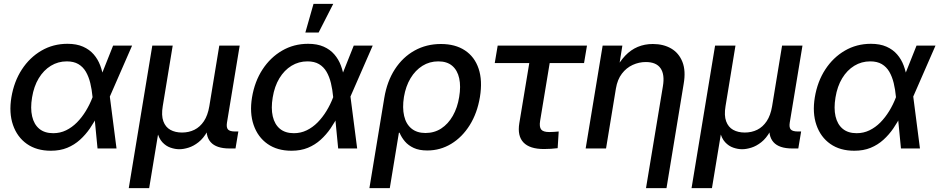

<svg xmlns="http://www.w3.org/2000/svg" viewBox="-20 -764 4834 988"><path d="M241.7 11.7Q168.5 11.7 118.4 -23.4Q68.4 -58.6 46.9 -120.8Q25.4 -183.1 38.6 -263.2Q52.2 -344.7 92.5 -406.5Q132.8 -468.3 193.1 -503.4Q253.4 -538.6 327.1 -538.6Q374 -538.6 407.2 -523.9Q440.4 -509.3 462.2 -484.1Q483.9 -459 495.8 -427Q507.8 -395 512.7 -359.4H544.9V-269L579.6 0H481.9L456.1 -266.1Q452.6 -303.2 444.6 -336.4Q436.5 -369.6 421.9 -394.8Q407.2 -419.9 383.3 -434.1Q359.4 -448.2 323.7 -448.2Q278.8 -448.2 241.7 -425.5Q204.6 -402.8 179.4 -361.3Q154.3 -319.8 145 -262.7Q135.7 -207 145.3 -165.5Q154.8 -124 182.1 -101.3Q209.5 -78.6 253.9 -78.6Q289.6 -78.6 320.1 -93.5Q350.6 -108.4 376 -134Q401.4 -159.7 421.6 -192.9Q441.9 -226.1 456.1 -263.2L562 -529.3H659.7L543.5 -263.2L513.7 -171.9H482.9Q465.3 -136.2 442.9 -103.5Q420.4 -70.8 391.6 -44.7Q362.8 -18.6 325.9 -3.4Q289.1 11.7 241.7 11.7Z M642.6 204.1 763.7 -529.3H868.7L817.4 -217.3Q809.6 -169.9 820.6 -139.9Q831.5 -109.9 856.7 -95.9Q881.8 -82 916.5 -82Q951.7 -82 980.5 -96.2Q1009.3 -110.4 1029.3 -140.4Q1049.3 -170.4 1057.1 -217.3L1108.4 -529.3H1213.4L1147.9 -132.8Q1144 -107.9 1153.3 -97.7Q1162.6 -87.4 1189.9 -87.4H1206.5L1191.9 0H1161.1Q1092.8 0 1064 -32.7Q1035.2 -65.4 1045.4 -127.4L1053.7 -176.8H1075.2Q1066.4 -122.6 1046.6 -87.4Q1026.9 -52.2 1001.5 -32.2Q976.1 -12.2 950.2 -4.2Q924.3 3.9 902.8 3.9Q880.9 3.9 857.4 -4.2Q834 -12.2 815.4 -32.2Q796.9 -52.2 788.8 -87.4Q780.8 -122.6 789.6 -176.8H810.5L747.6 204.1Z M1480 11.7Q1406.7 11.7 1356.7 -23.4Q1306.6 -58.6 1285.2 -120.8Q1263.7 -183.1 1276.9 -263.2Q1290.5 -344.7 1330.8 -406.5Q1371.1 -468.3 1431.4 -503.4Q1491.7 -538.6 1565.4 -538.6Q1612.3 -538.6 1645.5 -523.9Q1678.7 -509.3 1700.4 -484.1Q1722.2 -459 1734.1 -427Q1746.1 -395 1751 -359.4H1783.2V-269L1817.9 0H1720.2L1694.3 -266.1Q1690.9 -303.2 1682.9 -336.4Q1674.8 -369.6 1660.2 -394.8Q1645.5 -419.9 1621.6 -434.1Q1597.7 -448.2 1562 -448.2Q1517.1 -448.2 1480 -425.5Q1442.9 -402.8 1417.7 -361.3Q1392.6 -319.8 1383.3 -262.7Q1374 -207 1383.5 -165.5Q1393.1 -124 1420.4 -101.3Q1447.8 -78.6 1492.2 -78.6Q1527.8 -78.6 1558.3 -93.5Q1588.9 -108.4 1614.3 -134Q1639.6 -159.7 1659.9 -192.9Q1680.2 -226.1 1694.3 -263.2L1800.3 -529.3H1897.9L1781.7 -263.2L1752 -171.9H1721.2Q1703.6 -136.2 1681.2 -103.5Q1658.7 -70.8 1629.9 -44.7Q1601.1 -18.6 1564.2 -3.4Q1527.3 11.7 1480 11.7ZM1551.3 -596.7 1593.3 -744.1H1694.8L1619.6 -596.7Z M1880.9 204.1 1957.5 -260.3Q1971.7 -345.7 2012.2 -408Q2052.7 -470.2 2113.5 -503.9Q2174.3 -537.6 2249 -537.6Q2322.8 -537.6 2372.6 -504.6Q2422.4 -471.7 2442.9 -410.6Q2463.4 -349.6 2449.7 -265.1Q2436 -182.1 2397.2 -120.1Q2358.4 -58.1 2302 -23.9Q2245.6 10.3 2178.7 10.3Q2137.2 10.3 2109.1 -2.7Q2081.1 -15.6 2063.5 -36.4Q2045.9 -57.1 2036.1 -81.1H2032.7L1985.8 204.1ZM2169.4 -79.6Q2214.8 -79.6 2250.5 -102.8Q2286.1 -126 2310.1 -168Q2334 -210 2342.8 -264.6Q2352.1 -319.8 2343 -361.1Q2334 -402.3 2307.1 -425.3Q2280.3 -448.2 2235.4 -448.2Q2190.4 -448.2 2153.8 -425.3Q2117.2 -402.3 2092.5 -361.3Q2067.9 -320.3 2058.6 -265.1Q2049.8 -209.5 2059.6 -167.5Q2069.3 -125.5 2097.4 -102.5Q2125.5 -79.6 2169.4 -79.6Z M2779.3 2.9Q2706.1 2.9 2673.8 -30.8Q2641.6 -64.5 2652.3 -129.9L2703.6 -439.5H2525.9L2541 -529.3H3000.5L2985.4 -439.5H2808.6L2759.3 -141.6Q2754.4 -111.3 2764.6 -97.9Q2774.9 -84.5 2806.6 -84.5Q2817.4 -84.5 2830.6 -85.4Q2843.8 -86.4 2855 -87.4L2849.6 -1.5Q2833 0.5 2815.2 1.7Q2797.4 2.9 2779.3 2.9Z M3149.4 -308.6 3098.6 0H2993.7L3081.1 -529.3H3182.6L3161.6 -398.4L3143.1 -398.9Q3168 -446.8 3197 -477.3Q3226.1 -507.8 3261.7 -522.7Q3297.4 -537.6 3339.4 -537.6Q3394 -537.6 3433.8 -514.4Q3473.6 -491.2 3491.7 -445.3Q3509.8 -399.4 3498 -332L3409.7 204.1H3304.2L3391.1 -319.8Q3401.4 -380.4 3379.2 -412.6Q3356.9 -444.8 3303.2 -444.8Q3268.1 -444.8 3235.6 -429.9Q3203.1 -415 3180.2 -385Q3157.2 -355 3149.4 -308.6Z M3538.6 204.1 3659.7 -529.3H3764.6L3713.4 -217.3Q3705.6 -169.9 3716.6 -139.9Q3727.5 -109.9 3752.7 -95.9Q3777.8 -82 3812.5 -82Q3847.7 -82 3876.5 -96.2Q3905.3 -110.4 3925.3 -140.4Q3945.3 -170.4 3953.1 -217.3L4004.4 -529.3H4109.4L4043.9 -132.8Q4040 -107.9 4049.3 -97.7Q4058.6 -87.4 4085.9 -87.4H4102.5L4087.9 0H4057.1Q3988.8 0 3960 -32.7Q3931.2 -65.4 3941.4 -127.4L3949.7 -176.8H3971.2Q3962.4 -122.6 3942.6 -87.4Q3922.9 -52.2 3897.5 -32.2Q3872.1 -12.2 3846.2 -4.2Q3820.3 3.9 3798.8 3.9Q3776.9 3.9 3753.4 -4.2Q3730 -12.2 3711.4 -32.2Q3692.9 -52.2 3684.8 -87.4Q3676.8 -122.6 3685.5 -176.8H3706.5L3643.6 204.1Z M4376 11.7Q4302.7 11.7 4252.7 -23.4Q4202.6 -58.6 4181.2 -120.8Q4159.7 -183.1 4172.9 -263.2Q4186.5 -344.7 4226.8 -406.5Q4267.1 -468.3 4327.4 -503.4Q4387.7 -538.6 4461.4 -538.6Q4508.3 -538.6 4541.5 -523.9Q4574.7 -509.3 4596.4 -484.1Q4618.2 -459 4630.1 -427Q4642.1 -395 4647 -359.4H4679.2V-269L4713.9 0H4616.2L4590.3 -266.1Q4586.9 -303.2 4578.9 -336.4Q4570.8 -369.6 4556.2 -394.8Q4541.5 -419.9 4517.6 -434.1Q4493.7 -448.2 4458 -448.2Q4413.1 -448.2 4376 -425.5Q4338.9 -402.8 4313.7 -361.3Q4288.6 -319.8 4279.3 -262.7Q4270 -207 4279.5 -165.5Q4289.1 -124 4316.4 -101.3Q4343.8 -78.6 4388.2 -78.6Q4423.8 -78.6 4454.3 -93.5Q4484.9 -108.4 4510.3 -134Q4535.6 -159.7 4555.9 -192.9Q4576.2 -226.1 4590.3 -263.2L4696.3 -529.3H4793.9L4677.7 -263.2L4647.9 -171.9H4617.2Q4599.6 -136.2 4577.1 -103.5Q4554.7 -70.8 4525.9 -44.7Q4497.1 -18.6 4460.2 -3.4Q4423.3 11.7 4376 11.7Z"/></svg>

Font: Inter 24pt Medium
Style: Italic
Weight: 500
Italic angle: -9.3988°
Designer: Rasmus Andersson
Foundry: rsms
Version: Version 4.001;git-66647c0bb